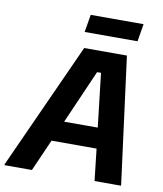

<svg xmlns="http://www.w3.org/2000/svg" viewBox="-124 -893 822 966"><g transform="rotate(10 286.5 -410.0)"><path d="M-35 0V-5L257.5 -650H475.8L560 -5V0H425L406.7 -162.5H176.7L105 0ZM342.5 -541.7 222.5 -267.5H394.2L362.5 -541.7ZM245.8 -730 260.8 -820H530.8L515.8 -730Z"/></g></svg>

Font: Familjen Grotesk
Style: Bold Italic
Weight: 700
Italic angle: -9.46201°
Designer: Anders Wikstroem, Jonas Baeckman, Matilda Gysing, Kristian Moeller
Foundry: Familjen STHLM AB
Version: Version 2.002; ttfautohint (v1.8.4.7-5d5b)